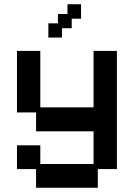

<svg xmlns="http://www.w3.org/2000/svg" viewBox="-20 -696 632 905"><path d="M150 189V101H60V-11H170V77H421V-77H150V-166H60V-456H170V-190H421V-456H531V101H441V189ZM208 -519V-586H253V-630H298V-676H362V-608H318V-563H272V-519Z"/></svg>

Font: Pixelify Sans Medium
Style: Regular
Weight: 500
Designer: Stefie Justprince
Foundry: Typecalism Foundryline
Version: Version 1.000;February 13, 2025;FontCreator 15.0.0.3015 64-b